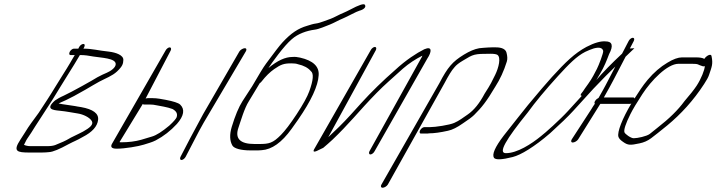

<svg xmlns="http://www.w3.org/2000/svg" viewBox="-20 -709 3359 900"><path d="M354.5 -451C379.3 -451 394.9 -448 418.1 -444C452.2 -438 523.7 -437 522.4 -408C522 -391 497.1 -375 480.7 -368C468.2 -363 453.8 -356 436.7 -347C418.4 -335 314.7 -277 279.6 -261C261.3 -253 247.7 -245 237.8 -238C191.2 -197 228 -193 258.9 -190C297.3 -186 311.7 -182 344.9 -177C370.6 -173 398.6 -159 408.7 -144C422.1 -125 398.9 -109 369 -92L349.1 -82C332.8 -73 316 -67 300.1 -57C288.5 -50 269 -41 238.6 -29C230.2 -26 218.3 -24 203.9 -24H121.5C111.5 -24 101.5 -26 92.4 -30C98.9 -41 100.3 -48 107.7 -59L126.5 -87C147.7 -122 183 -174 226.9 -243C244.4 -271 281.6 -333 300.2 -362C318.1 -389 338.7 -425 354.5 -451ZM350.7 -488 347.1 -481H326.3C319.9 -481 310.8 -474 306.8 -466C302.9 -458 304.1 -451 310.5 -451H330.5C324.5 -442 317.8 -429 308.7 -414C286.5 -376 265.9 -346 240.6 -304C210.5 -254 191.8 -227 161.3 -180C132.6 -140 118.7 -124 96.5 -87L75.3 -54C39.2 1 59.7 6 118.7 6H174.7C189.6 6 201.2 5 210.4 4C228.4 3 259.1 -10 301 -33C327.3 -47 338.9 -50 368 -67C413.1 -90 436.5 -117 439.8 -147C443.6 -177 416 -197 360 -207C348.7 -209 338.7 -210 330.7 -212C309.9 -216 275.9 -219 254.7 -224C257.8 -226 270.2 -231 289.8 -240C309.3 -249 339.6 -265 381.1 -289L413.4 -308C423.7 -314 434.1 -320 445 -326C474.9 -342 506.3 -353 528.6 -374C554.9 -399 557.4 -410 558.2 -428C559.1 -450 524.5 -463 490.4 -467C440.9 -472 412.7 -481 371.1 -481L374.7 -488C379 -497 377.4 -503 371 -503C364.6 -503 355 -497 350.7 -488Z M850.2 26 896 -62C906.7 -83 919.4 -107 934.8 -134L1132.2 -468C1137.2 -476 1135.6 -483 1127.6 -483C1119.6 -483 1107.2 -476 1102.2 -468L932.2 -174L872 -62L826.2 26C822.2 34 824.2 41 830.6 41C837 41 846.2 34 850.2 26ZM649.5 -222C650.3 -220 652.3 -219 654.7 -219H683.5C693.1 -219 703.9 -218 716.3 -215L748.3 -209C762.4 -206 775.6 -203 788.8 -198C806.5 -188 813.7 -176 807.8 -159C805.5 -153 794.4 -139 773.3 -120C739.8 -92 713.2 -75 692.4 -69C686 -67 668.8 -62 642.5 -54C614.8 -46 581.8 -42 548.8 -42C544.8 -42 541.8 -42 540.3 -43ZM756 -472 507.3 -39C495.4 -21 502 -12 527 -12C565 -12 629.5 -23 654.2 -31C672.6 -37 692.9 -42 710.1 -51C746.4 -70 779.8 -96 809.2 -128C842.6 -166 847.6 -197 824.3 -219C815.4 -227 792.6 -234 757 -241C738.9 -244 718.5 -249 693.7 -249H674.5C669.7 -249 665.3 -248 662.5 -247L780 -472C783.9 -480 781.9 -487 775.5 -487C769.1 -487 759.9 -480 756 -472Z M1197.5 -319C1201.9 -322 1204.3 -324 1206.2 -327C1225.7 -352 1245.2 -371 1265.1 -385C1297 -407 1310.9 -412 1345.3 -412C1358.1 -412 1368.9 -411 1376.6 -408C1403.8 -402 1424.3 -391 1436.7 -376C1451.6 -365 1448.6 -333 1429.7 -281C1420.7 -256 1400.9 -220 1370.8 -174C1340.6 -128 1316 -96 1297.3 -77C1258.8 -38 1241.2 -34 1194.8 -34H1172.8C1104.8 -34 1079.6 -60 1098.2 -112C1108 -140 1125 -201 1146.8 -235ZM1238.3 -390C1246.6 -403 1261.3 -424 1284.3 -454C1307.3 -484 1328 -508 1347.5 -525C1376.9 -551 1417.6 -565 1455.6 -570C1474 -572 1508.7 -587 1526.6 -594C1544.6 -601 1568.5 -615 1588.5 -623C1605.9 -630 1652.7 -656 1665.2 -659C1682.2 -663 1699.1 -675 1690 -687C1684.9 -693 1662.5 -686 1621.6 -664C1609.7 -658 1600.2 -653 1590.3 -649C1572 -642 1544.8 -626 1530.1 -621C1514.5 -616 1479.8 -601 1462.2 -599C1446.2 -597 1436.6 -593 1419.5 -588C1377.9 -576 1344.5 -554 1303.9 -510C1290 -495 1265 -462 1227.3 -411C1213.8 -393 1192.5 -357 1162.2 -305L1116.8 -235C1099 -207 1082.3 -167 1066.2 -114C1055.4 -78 1056.7 -48 1069.8 -26C1078.4 -13 1109 -4 1154 -4H1179.8C1187.8 -4 1196.6 -4 1206.6 -5C1254.2 -8 1300.8 -41 1346.8 -105C1358.7 -121 1368.6 -136 1377.3 -148C1438.8 -237 1471.2 -307 1473.7 -356C1477 -397 1448.1 -425 1386.4 -439C1374 -442 1362.3 -443 1350.8 -442C1317.2 -442 1280.1 -425 1238.3 -390Z M1717.8 -474 1455.7 -15C1442.3 6 1451.8 7 1484.7 -11C1488.7 -13 1492.7 -15 1495.2 -16C1508.6 -27 1523 -40 1539.4 -55C1574.9 -89 1606.3 -122 1637.7 -157L1687.3 -212C1726.7 -255 1764.4 -294 1802.6 -328C1840.8 -362 1861.9 -381 1868.3 -387C1897.1 -412 1927.9 -432 1959.8 -448C1959.3 -445 1956.9 -440 1953.4 -435L1711.8 0C1707.8 8 1709.9 15 1716.3 15C1722.7 15 1731.8 8 1735.8 0L1983.4 -435C2003.2 -465 2008 -495 1968.6 -478C1932.7 -460 1883 -428 1832.3 -381C1775 -331 1721.7 -279 1672.5 -225L1622.8 -170C1587.4 -131 1552.1 -97 1518.8 -66L1741.8 -474C1745.7 -482 1743.7 -489 1737.3 -489C1730.9 -489 1721.7 -482 1717.8 -474Z M1798 156 2063.5 -319C2082.1 -354 2096.7 -379 2110.6 -394C2118.6 -404 2131.3 -414 2150.1 -425C2199.5 -455 2201.9 -457 2278.8 -457C2295.8 -457 2306.8 -455 2311.4 -452C2329.4 -440 2317.8 -392 2301.1 -358C2286.3 -328 2280.9 -315 2251.7 -270C2228.4 -226 2202.6 -193 2172 -172C2150.1 -157 2132.5 -143 2109.4 -133C2087.1 -123 2020.7 -113 1994.3 -113H1968.7C1962.3 -113 1953.2 -106 1949.2 -98C1945.3 -90 1946.5 -83 1952.9 -83H1978.5C1982.5 -83 1987.3 -83 1991.7 -84C2014.1 -84 2043.7 -88 2079.6 -96C2099.6 -100 2123.5 -112 2150.2 -131C2174.9 -147 2192 -160 2202.4 -170C2237.8 -205 2260.5 -233 2302.5 -304C2323.7 -337 2341.9 -376 2355.6 -420C2359.5 -432 2358.4 -446 2354.3 -462C2350.2 -478 2333.6 -487 2304.6 -487H2284.6C2275.6 -487 2263.1 -486 2247.6 -485L2226.5 -483C2204.1 -479 2181 -469 2154.7 -453C2100.9 -420 2078.6 -394 2039.5 -319L1768 156C1763.1 164 1765.7 171 1773.7 171C1781.7 171 1793.1 164 1798 156Z M2920.6 -481C2883.2 -446 2839.8 -405 2798.3 -360C2788.8 -349 2780.1 -340 2775.4 -334C2778.5 -339 2784 -349 2792.6 -363C2813 -397 2823.9 -426 2835 -455C2856.4 -495 2850.1 -515 2818.8 -515C2797.2 -517 2766.9 -509 2728.7 -489C2673.1 -459 2631.2 -418 2567.2 -348C2542.8 -321 2504.9 -277 2455.2 -217C2431.5 -188 2394 -140 2341 -73C2299.9 -19 2285.4 15 2295.6 31C2303.8 41 2332.7 40 2383.5 27C2402.5 22 2426.7 11 2456.9 -8C2487.1 -27 2521.2 -52 2559.2 -85C2606.7 -128 2643 -163 2666.7 -189L2761.5 -293C2843.2 -380 2912.2 -442 2947.7 -477C2949.7 -479 2951.6 -481 2953.6 -483ZM2707.5 -260 2642.7 -189C2606.4 -149 2533.6 -84 2516.1 -71C2471 -34 2404.3 9 2351.3 9C2313.3 9 2351.3 -55 2454 -182C2488.6 -230 2536 -287 2596 -353C2646.5 -408 2682.1 -445 2723.4 -466C2741.7 -475 2747.3 -476 2763.2 -482C2789.5 -489 2803.2 -485 2807.4 -471C2809.9 -462 2785.8 -401 2778 -386C2768.6 -368 2756.1 -342 2737.2 -316C2724.6 -299 2717.5 -288 2712.8 -281L2705 -271C2700.2 -264 2700.3 -260 2707.5 -260Z M2926.9 -517 2831.6 -334C2822.1 -316 2814.6 -301 2807.1 -288L2785.7 -250C2779.7 -247 2774.3 -243 2770.4 -237C2766.4 -231 2765 -226 2768.5 -223C2762 -214 2756.6 -205 2751.2 -196L2660.2 -56C2655.3 -48 2656.8 -41 2664.8 -41C2672.8 -41 2685.3 -48 2690.2 -56L2793.9 -222H2933.1C2935.5 -222 2937.5 -223 2939.5 -224C2897.5 -154 2872.3 -90 2878.8 -68C2881.2 -60 2888.5 -52 2900.5 -44C2924.2 -27 2935 -28 2977.8 -37C2997.8 -41 3016.1 -49 3032 -61C3048 -73 3073.4 -93 3107.7 -121C3171.8 -174 3230.6 -238 3280.5 -315C3292.3 -333 3300.2 -347 3303.7 -358C3316.9 -397 3322.8 -409 3315.5 -445C3314.4 -461 3289.5 -447 3281.6 -433C3273.1 -438 3260 -440 3242 -440H3176.6C3159 -440 3135.8 -432 3108.3 -415C3076 -396 3044.6 -369 3016 -335C2992.2 -307 2974.3 -278 2954.1 -247C2953.7 -250 2952.1 -252 2948.9 -252H2810.5C2829.5 -286 2844.9 -313 2855.6 -334L2950.9 -517C2954.9 -525 2952.8 -532 2946.4 -532C2940 -532 2930.9 -525 2926.9 -517ZM3275.4 -398C3277.4 -398 3280.4 -398 3283.8 -399C3283.5 -382 3266.3 -339 3246 -308C3233.7 -289 3213.4 -264 3188.6 -235C3158.8 -194 3117.1 -153 3061.7 -110C3049 -100 3037.1 -90 3025.5 -81C3010.8 -70 2968 -61 2950.4 -61C2936.8 -61 2909.5 -81 2907.1 -89C2903.4 -100 2912 -128 2935 -174C2946 -196 2965 -228 2991.2 -268C3032 -331 3107.9 -410 3160.7 -410H3222.3C3258.3 -410 3247.3 -406 3275.4 -398Z"/></svg>

Font: MewTooHand
Style: UltimateCondIta
Weight: 400
Designer: Mew Too, Robert Jablonski
Version: Version 0.77